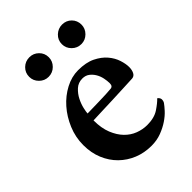

<svg xmlns="http://www.w3.org/2000/svg" viewBox="-189 -722 823 823"><g transform="rotate(-45 222.5 -310.5)"><path d="M234 -405Q209 -405 191.5 -389Q174 -373 163.5 -352Q153 -331 148.5 -311Q144 -291 144 -283Q147 -283 167 -283.5Q187 -284 211 -284.5Q235 -285 257 -286Q279 -287 286 -288Q303 -288 303 -307Q303 -322 299.5 -339Q296 -356 287.5 -370.5Q279 -385 266 -395Q253 -405 234 -405ZM246 -443Q294 -443 325.5 -427.5Q357 -412 376 -389.5Q395 -367 403 -342Q411 -317 411 -298Q411 -280 404.5 -267.5Q398 -255 385 -254Q365 -253 331.5 -251.5Q298 -250 262 -248.5Q226 -247 193 -246Q160 -245 141 -244Q141 -197 154.5 -163.5Q168 -130 189 -108.5Q210 -87 236.5 -77Q263 -67 290 -67Q333 -67 360 -85Q387 -103 401 -118Q404 -117 408 -111.5Q412 -106 412 -101Q412 -90 407 -83Q400 -73 385.5 -57Q371 -41 349.5 -26.5Q328 -12 300.5 -1.5Q273 9 240 9Q197 9 160 -6Q123 -21 95 -48.5Q67 -76 51 -114.5Q35 -153 35 -200Q35 -248 53.5 -292Q72 -336 101.5 -369.5Q131 -403 169 -423Q207 -443 246 -443ZM336 -630Q361 -630 378 -613Q395 -596 395 -571Q395 -547 377.5 -529.5Q360 -512 336 -512Q311 -512 293.5 -529.5Q276 -547 276 -571Q276 -596 294 -613Q312 -630 336 -630ZM138 -630Q162 -630 179.5 -613Q197 -596 197 -571Q197 -547 179.5 -529.5Q162 -512 137 -512Q113 -512 95.5 -529.5Q78 -547 78 -571Q78 -596 95.5 -613Q113 -630 138 -630Z"/></g></svg>

Font: Vermiglione SemiBold
Style: Regular
Weight: 600
Version: Version 1.000